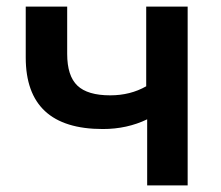

<svg xmlns="http://www.w3.org/2000/svg" viewBox="-20 -559 666 579"><path d="M423.8 -199.2Q363.3 -169.9 290 -169.9Q57.6 -169.9 57.6 -385.7V-539.1H182.6V-396.5Q182.6 -330.1 213.4 -300.8Q244.1 -271.5 312.5 -271.5Q373 -271.5 420.9 -298.8V-539.1H545.9V0H423.8Z"/></svg>

Font: Min Sans SemiBold
Style: Regular
Weight: 600
Designer: Jinseong-Kim, NotoSansCJK, Nunito
Foundry: Jinseong-Kim
Version: Version 1.400;Glyphs 3.1.2 (3151)